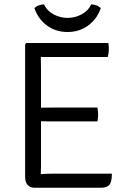

<svg xmlns="http://www.w3.org/2000/svg" viewBox="-20 -886 602 906"><path d="M98.5 -677 104.5 -683H172.5V-620Q172.5 -599 173 -587.5Q173.5 -576 173.5 -555.5V-102.5Q173.5 -92.5 173 -83.8Q172.5 -75 172.5 -64V0H142.5Q122.5 0 110.5 -13.2Q98.5 -26.5 98.5 -50.5ZM440 -378.5Q441.5 -370 442.2 -361Q443 -352 443 -346Q443 -339.5 442.2 -330.5Q441.5 -321.5 440 -313H233Q222 -313 207.5 -313.2Q193 -313.5 177.2 -313.8Q161.5 -314 147 -314V-377.5Q161.5 -377.5 177.2 -377.8Q193 -378 207.5 -378.2Q222 -378.5 233 -378.5ZM491.5 -683Q493 -674 493.2 -666.2Q493.5 -658.5 493.5 -652Q493.5 -645.5 492.2 -635.8Q491 -626 488 -617H233Q222 -617 207.5 -617Q193 -617 177.2 -617.2Q161.5 -617.5 147 -618V-683ZM508 -66.5Q508 -27.5 496 -13.8Q484 0 456.5 0H147V-62.5Q166.5 -64 186.5 -65.2Q206.5 -66.5 234 -66.5ZM455.5 -847.5Q438.5 -797 396.5 -766Q354.5 -735 299 -735Q242.5 -735 201 -766Q159.5 -797 142.5 -847.5Q151 -856.5 163.2 -860.8Q175.5 -865 187.5 -865.5Q201 -835.5 232.5 -818.5Q264 -801.5 299 -801.5Q334 -801.5 365.5 -818.5Q397 -835.5 410.5 -865.5Q422.5 -865 434.8 -860.8Q447 -856.5 455.5 -847.5Z"/></svg>

Font: Signika Light
Style: Regular
Weight: 300
Designer: Anna Giedry
Foundry: Anna Giedry
Version: Version 2.000